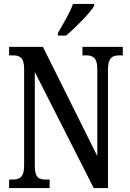

<svg xmlns="http://www.w3.org/2000/svg" viewBox="-20 -951 658 971"><path d="M273 -784V-771H314C364 -813 436 -886 456 -921V-931H349C334 -886 300 -833 273 -784ZM26 0H231V-43H212C176 -43 156 -52 156 -114V-587L454 0H526V-600C526 -659 549 -671 583 -671H601V-714H397V-671H415C449 -671 472 -660 472 -604V-162L197 -714H26V-671H45C77 -671 102 -662 102 -604V-114C102 -52 78 -43 41 -43H26Z"/></svg>

Font: Noto Serif Ethiopic ExtraCondensed Medium
Style: Regular
Weight: 500
Width: 2
Designer: Monotype Design Team
Foundry: Monotype Imaging Inc.
Version: Version 2.102